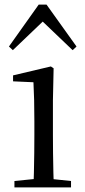

<svg xmlns="http://www.w3.org/2000/svg" viewBox="-20 -818 372 838"><path d="M43 0V-28L153 -39H184L290 -28V0ZM126 0Q127 -24 128 -65Q129 -106 129.5 -150.5Q130 -195 130 -229V-289Q130 -340 129 -381Q128 -422 126 -459L37 -463V-489L202 -528L214 -520L211 -380V-229Q211 -195 211.5 -150.5Q212 -106 213 -65Q214 -24 215 0ZM297 -599 139 -750H194L36 -599L19 -615L149 -798H183L314 -615Z"/></svg>

Font: Noto Serif KR ExtraLight
Style: Regular
Weight: 400
Version: Version 2.002-H1;hotconv 1.1.0;makeotfexe 2.6.0